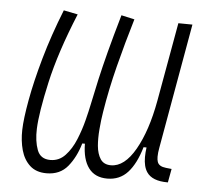

<svg xmlns="http://www.w3.org/2000/svg" viewBox="-44 -573 674 629"><g transform="rotate(5 293.0 -258.5)"><path d="M130.9 9.8Q96.7 9.8 76.2 -9Q55.7 -27.8 47.1 -58.6Q38.6 -89.4 39.6 -125Q40.5 -161.1 51.8 -223.4Q63 -285.6 85.2 -364Q107.4 -442.4 141.1 -526.9L187.5 -517.6Q134.3 -388.7 111.6 -287.1Q88.9 -185.5 86.9 -132.8Q85.4 -92.3 96.2 -63.5Q106.9 -34.7 139.6 -34.7Q168.5 -34.7 188.7 -56.4Q209 -78.1 222.2 -110.4Q235.4 -142.6 243.4 -174.3Q251.5 -206.1 255.4 -225.6Q264.6 -270.5 273.9 -311.8Q283.2 -353 296.4 -403.8Q309.6 -454.6 330.6 -527.3L374 -517.6Q350.1 -438 330.1 -359.4Q310.1 -280.8 298.3 -206.5Q293.9 -180.2 291.5 -150.4Q290 -133.8 290 -118.7Q290 -106 291 -94.2Q293.5 -67.9 304.4 -51.3Q315.4 -34.7 338.9 -34.7Q383.3 -34.7 418.7 -96.7Q454.1 -158.7 472.2 -258.3L518.6 -517.6L564.9 -517.1L492.2 -106.9Q488.8 -88.9 488.8 -76.2Q488.8 -65.9 491.2 -59.1Q496.1 -44.4 519.5 -42L538.1 -40L529.8 4.9H528.8Q478 4.9 460 -22Q447.8 -40 447.8 -71.3Q447.8 -85.9 450.2 -103H440.4Q424.3 -47.9 397.9 -19Q371.6 9.8 330.6 9.8Q290 9.8 269.3 -18.1Q248.5 -45.9 248 -97.7H239.3Q226.1 -52.2 200.7 -21.2Q175.3 9.8 130.9 9.8Z"/></g></svg>

Font: CaskaydiaCove NFP ExtraLight
Style: Italic
Weight: 200
Italic angle: -10°
Designer: Aaron Bell
Foundry: Saja Typeworks
Version: Version 2111.001; VTT 6.35;Nerd Fonts 3.1.1